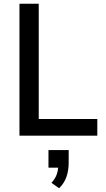

<svg xmlns="http://www.w3.org/2000/svg" viewBox="-20 -725 566 1026"><path d="M84 0V-705H187V-89H500V0ZM296 281 255 252Q275 230 283 207.5Q291 185 291 158L311 171H239V77H347V145Q347 185 335.5 219Q324 253 296 281Z"/></svg>

Font: Nunito Sans 10pt SemiCondensed SemiBold
Style: Regular
Weight: 600
Width: 4
Designer: Vernon Adams
Foundry: Vernon Adams
Version: Version 3.101;gftools[0.9.27]